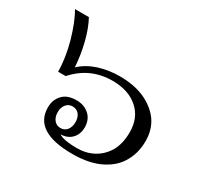

<svg xmlns="http://www.w3.org/2000/svg" viewBox="-134 -753 944 919"><g transform="rotate(30 338.5 -293.5)"><path d="M155 -125C155 -35 226 10 367 10C431 10 483 -1 524 -22C565 -43 594 -70 613 -105C632 -139 641 -177 641 -218C641 -261 630 -298 608 -329C585 -360 554 -384 515 -401C476 -418 430 -426 379 -426C340 -426 302 -420 265 -409C228 -397 196 -379 171 -355C168 -397 162 -440 151 -484C140 -528 126 -566 109 -597C109 -597 32 -597 32 -597C53 -562 71 -516 88 -457C104 -398 112 -344 112 -297C112 -297 154 -297 154 -297C209 -359 278 -390 361 -390C420 -390 467 -374 502 -343C537 -312 554 -270 554 -217C554 -176 546 -141 530 -112C513 -83 491 -62 464 -47C436 -32 406 -25 373 -25C325 -25 291 -31 272 -43C299 -44 320 -53 335 -70C349 -86 356 -106 356 -130C356 -157 347 -180 329 -197C310 -214 287 -223 258 -223C225 -223 199 -214 182 -196C164 -177 155 -154 155 -125ZM291 -85C282 -74 270 -69 256 -69C242 -69 230 -74 221 -85C212 -96 207 -110 207 -129C207 -147 212 -161 221 -172C230 -183 242 -188 256 -188C270 -188 282 -183 291 -173C300 -162 305 -148 305 -129C305 -110 300 -96 291 -85Z"/></g></svg>

Font: BUSH 25 TRIRONG
Style: Regular
Weight: 400
Designer: Katatrad Team
Foundry: CadsonDemak